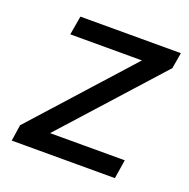

<svg xmlns="http://www.w3.org/2000/svg" viewBox="-95 -578 656 668"><g transform="rotate(20 233.0 -243.5)"><path d="M16 0 25 -60 367 -440 371 -417H81L93 -487H465L455 -428L110 -45L106 -70H409L398 0Z"/></g></svg>

Font: Nunito Sans 12pt ExtraLight 12pt Medium
Style: Italic
Weight: 500
Italic angle: -9°
Version: Version 3.101;gftools[0.9.27]